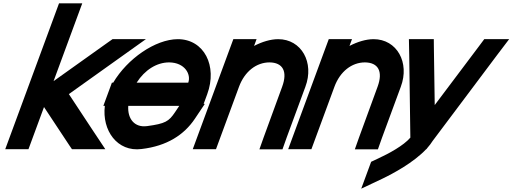

<svg xmlns="http://www.w3.org/2000/svg" viewBox="-20 -849 3088 1157"><path d="M302.8 -360 629.7 -593 658.1 -613H859.1L690.8 -493L395 -282L534.8 -70L614.6 50H413.6L399.9 30L245.2 -203.9L177.4 -20L151.6 50H11.6L37.4 -20L108.2 -212L159.8 -352L309.9 -759L335.7 -829H475.7L449.9 -759Z M803.5 -351H1114.4C1132.5 -400 1095.1 -472 999.4 -473C924.8 -473 852.7 -428 803.5 -351ZM611.8 -211H602.8L628.6 -281L654.4 -351H662.2C746.8 -494.4 915.3 -612.1 1051.1 -613C1210.1 -613 1291.7 -452 1228.6 -281L1207.2 -223H1214.2L1154 -133C1089.6 -37 986.6 31 832.9 49C686.7 68 593.6 -63.3 611.8 -211ZM1060.2 -211H752.9C747.5 -131 792.7 -79.5 864.8 -89H865.8C976.4 -104 997.1 -117 1034.8 -173Z M1511 -572.2C1559.9 -597.6 1610.3 -612.7 1656.1 -613C1797.1 -613 1875.1 -472 1820.2 -326L1707.4 -20L1682.2 51H1543.2L1568 -19L1680.2 -326C1714.5 -419 1684.1 -472 1604.4 -473C1525.4 -473 1454.5 -419 1420.2 -326L1394.4 -256L1307.4 -20L1281.6 50H1141.6L1167.4 -20L1254.4 -256L1280.2 -326L1360.2 -543L1386.1 -613H1526.1Z M2086 -572.2C2134.9 -597.6 2185.3 -612.7 2231.1 -613C2372.1 -613 2450.1 -472 2395.2 -326L2282.4 -20L2257.2 51H2118.2L2143 -19L2255.2 -326C2289.5 -419 2259.1 -472 2179.4 -473C2100.4 -473 2029.5 -419 1995.2 -326L1969.4 -256L1882.4 -20L1856.6 50H1716.6L1742.4 -20L1829.4 -256L1855.2 -326L1935.2 -543L1961.1 -613H2101.1Z M2864.5 -568 2898.1 -613H3048.1L2976 -518L2586.6 1C2578 14.9 2567.5 28.5 2555.7 41.8L2549.6 50H2548.2C2472.5 130.3 2349.9 196.3 2283.9 228L2156.8 288L2216.5 126L2258.9 106C2324.5 75.7 2411.5 28.6 2452.8 -19.6L2446 -518L2444.1 -613H2594.1L2594.5 -568L2599.7 -216Z"/></svg>

Font: Nordica Plus
Style: NordicaClassicRgObl
Weight: 500
Version: Version 1.01